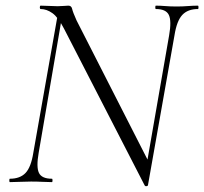

<svg xmlns="http://www.w3.org/2000/svg" viewBox="-20 -645 723 680"><path d="M492 11 207 -543Q186 -584 165.5 -598.5Q145 -613 124 -613Q121 -613 121 -619Q121 -625 124 -625Q138 -625 154.5 -624Q171 -623 184 -623Q196 -623 206.5 -624Q217 -625 222 -625Q233 -625 235.5 -613.5Q238 -602 251 -573L510 -65L504 11Q503 14 498.5 14.5Q494 15 492 11ZM15 0Q13 0 13 -6Q13 -12 15 -12Q51 -12 70.5 -32.5Q90 -53 98 -104L186 -602L202 -600L117 -104Q108 -53 118 -32.5Q128 -12 164 -12Q166 -12 166 -6Q166 0 164 0Q148 0 130.5 -1Q113 -2 90 -2Q70 -2 51 -1Q32 0 15 0ZM504 11 492 -20 579 -520Q588 -571 578 -592Q568 -613 532 -613Q530 -613 530 -619Q530 -625 532 -625Q548 -625 565.5 -623.5Q583 -622 606 -622Q626 -622 645 -623.5Q664 -625 681 -625Q683 -625 683 -619Q683 -613 681 -613Q645 -613 625.5 -592Q606 -571 598 -520Z"/></svg>

Font: Cormorant Infant Light
Style: Italic
Weight: 300
Italic angle: -10°
Designer: Christian Thalmann (Catharsis Fonts)
Foundry: Catharsis Fonts
Version: Version 4.001